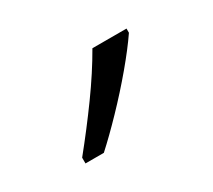

<svg xmlns="http://www.w3.org/2000/svg" viewBox="-50 -844 351 317"><g transform="rotate(-30 125.0 -685.5)"><path d="M210 -757Q195 -735 171.5 -707Q148 -679 122 -652Q96 -625 75 -606H40V-617Q70 -654 97.5 -692Q125 -730 145 -765H210Z"/></g></svg>

Font: Noto Sans Ethiopic Condensed Light
Style: Regular
Weight: 300
Width: 3
Designer: Monotype Design Team
Foundry: Monotype Imaging Inc.
Version: Version 2.102; ttfautohint (v1.8.4.7-5d5b)